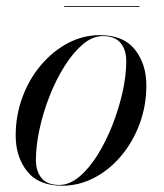

<svg xmlns="http://www.w3.org/2000/svg" viewBox="-20 -582 522 612"><path d="M184.5 -562.5H424.5V-560H184.5ZM178.5 10Q103 10 66.5 -36Q30 -82 30 -149.5Q30 -215 51.8 -273Q73.5 -331 111.2 -375.2Q149 -419.5 197 -444.8Q245 -470 298 -470Q374 -470 410.2 -423.8Q446.5 -377.5 446.5 -310Q446.5 -244.5 424.8 -186.5Q403 -128.5 365.5 -84.2Q328 -40 279.8 -15Q231.5 10 178.5 10ZM169 7.5Q201.5 7.5 232.8 -18.8Q264 -45 291 -88.2Q318 -131.5 338.5 -183.8Q359 -236 370.8 -289Q382.5 -342 382.5 -387Q382.5 -423.5 364.2 -445.2Q346 -467 308 -467Q275 -467 244 -440.8Q213 -414.5 185.8 -371.2Q158.5 -328 138 -275.8Q117.5 -223.5 106 -170.5Q94.5 -117.5 94.5 -72.5Q94.5 -36 112.5 -14.2Q130.5 7.5 169 7.5Z"/></svg>

Font: Bodoni* 72pt
Style: Italic
Weight: 400
Italic angle: -13°
Version: Version 2.3